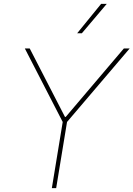

<svg xmlns="http://www.w3.org/2000/svg" viewBox="-20 -980 695 1000"><path d="M109.4 -727.5H134.8L318.4 -371.1H322.3L625 -727.5H655.3L329.1 -344.7L272.5 0H250L306.6 -344.7ZM381.8 -806.6 506.8 -960H536.1L406.2 -806.6Z"/></svg>

Font: Inter Tight Thin
Style: Italic
Weight: 250
Italic angle: -9.39999°
Designer: Rasmus Andersson
Foundry: rsms
Version: Version 3.004